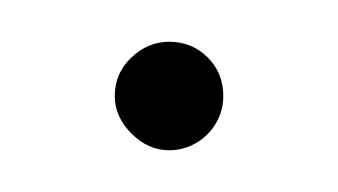

<svg xmlns="http://www.w3.org/2000/svg" viewBox="-20 -65 162 92"><path d="M61 7Q51 7 43 -1Q35 -9 35 -19Q35 -30 43 -37.5Q51 -45 61 -45Q72 -45 79.5 -37.5Q87 -30 87 -19Q87 -12 83.5 -6Q80 0 74 3.5Q68 7 61 7Z"/></svg>

Font: MuseoModerno SemiBold Thin
Style: Regular
Weight: 250
Version: Version 1.001